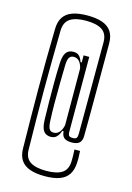

<svg xmlns="http://www.w3.org/2000/svg" viewBox="-121 -757 632 920"><g transform="rotate(15 195.0 -297.5)"><path d="M195.5 100.5Q151.5 100.5 122 90Q92.5 79.5 77.2 57.2Q62 35 61.5 -1.5Q60.5 -81.5 59.5 -154Q58.5 -226.5 58.5 -296.5Q58.5 -366.5 59 -439.2Q59.5 -512 61.5 -593Q62 -630 77.2 -652.8Q92.5 -675.5 122 -686Q151.5 -696.5 195.5 -696.5Q240 -696.5 269.8 -686Q299.5 -675.5 314.8 -652.8Q330 -630 330 -593Q330 -515.5 330 -453.2Q330 -391 330 -338Q330 -285 329.8 -236.2Q329.5 -187.5 329 -135.5Q329 -111.5 317 -100.2Q305 -89 278.5 -89Q252.5 -89 240.8 -99.2Q229 -109.5 228 -131H221.5Q214.5 -110.5 203.5 -99.8Q192.5 -89 175 -89Q151 -89 139 -105.5Q127 -122 126 -160.5Q125 -204.5 124.2 -250.8Q123.5 -297 123.8 -344.5Q124 -392 126 -440Q127.5 -478 139.5 -494.5Q151.5 -511 176 -511Q193 -511 203.2 -502Q213.5 -493 220.5 -472H226.5V-507H254.5L255 -136Q255 -121.5 260 -116.2Q265 -111 278.5 -111Q291.5 -111 296.2 -116.2Q301 -121.5 301.5 -136Q301.5 -186.5 301.8 -235.5Q302 -284.5 302 -337.8Q302 -391 302.2 -453.5Q302.5 -516 302.5 -593.5Q302 -635 275 -652.8Q248 -670.5 195.5 -670.5Q144 -670.5 117 -652.8Q90 -635 89 -593.5Q87.5 -513.5 86.8 -440.5Q86 -367.5 86 -297Q86 -226.5 86.8 -153.8Q87.5 -81 89 -1Q90 39.5 117 56.8Q144 74 195.5 74Q248 74 274.2 56.8Q300.5 39.5 302 -1Q302.5 -16 302.2 -26.8Q302 -37.5 301 -60H328.5Q330 -34.5 330.2 -24Q330.5 -13.5 329.5 -1Q327.5 35 312.5 57.2Q297.5 79.5 268.5 90Q239.5 100.5 195.5 100.5ZM183 -112Q200 -112 211.2 -124.8Q222.5 -137.5 227.5 -161L226.5 -442Q221.5 -464.5 210.8 -476.2Q200 -488 183 -488Q169.5 -488 162 -477.8Q154.5 -467.5 153.5 -441Q152.5 -399 151.8 -349Q151 -299 151.2 -249.5Q151.5 -200 153.5 -159.5Q155 -133 161.8 -122.5Q168.5 -112 183 -112Z"/></g></svg>

Font: Big Shoulders Display ExtraLight
Style: Regular
Weight: 250
Designer: Patric King
Foundry: XO Type Co
Version: Version 2.002